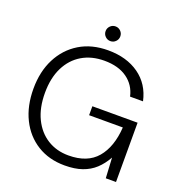

<svg xmlns="http://www.w3.org/2000/svg" viewBox="-152 -988 1061 1129"><g transform="rotate(20 379.0 -423.5)"><path d="M376 12Q278 12 204.5 -33.5Q131 -79 90.5 -160.5Q50 -242 50 -350Q50 -457 91.5 -538.5Q133 -620 208.5 -666Q284 -712 387 -712Q503 -712 581 -656.5Q659 -601 681 -500H600Q585 -568 530 -607.5Q475 -647 387 -647Q307 -647 247.5 -611.5Q188 -576 155 -509.5Q122 -443 122 -350Q122 -257 154.5 -190Q187 -123 244.5 -87Q302 -51 377 -51Q495 -51 554.5 -121Q614 -191 622 -315H411V-371H694V0H630L623 -127Q598 -82 564.5 -51Q531 -20 485 -4Q439 12 376 12ZM379 -767Q360 -767 346.5 -780.5Q333 -794 333 -813Q333 -832 346.5 -845.5Q360 -859 379 -859Q398 -859 411.5 -845.5Q425 -832 425 -813Q425 -794 411.5 -780.5Q398 -767 379 -767Z"/></g></svg>

Font: DM Sans 12pt Light
Style: Regular
Weight: 300
Version: Version 4.004;gftools[0.9.30]